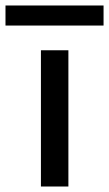

<svg xmlns="http://www.w3.org/2000/svg" viewBox="-102 -679 397 699"><path d="M47 0V-496H147V0ZM-82 -586V-659H275V-586Z"/></svg>

Font: DM Sans 36pt Medium
Style: Regular
Weight: 500
Designer: Colophon Foundry, Jonny Pinhorn
Foundry: Colophon Foundry
Version: Version 4.004;gftools[0.9.30]